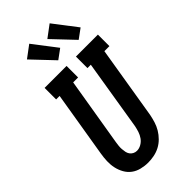

<svg xmlns="http://www.w3.org/2000/svg" viewBox="-301 -1053 1131 1131"><g transform="rotate(-45 264.0 -487.5)"><path d="M205 8Q176 8 148 1Q120 -6 98.5 -22Q77 -38 63.5 -62Q50 -86 44 -113Q38 -140 39 -169.5Q40 -199 45 -228L113 -639H84V-735H267V-639H226L155 -212Q153 -199 151.5 -185.5Q150 -172 151 -158.5Q152 -145 154.5 -132.5Q157 -120 164 -110Q171 -100 182.5 -94Q194 -88 207 -88Q226 -88 244 -98.5Q262 -109 273.5 -125.5Q285 -142 291 -160.5Q297 -179 301 -198L373 -639H345V-735H528V-639H486L411 -183Q406 -158 398.5 -133.5Q391 -109 377.5 -86.5Q364 -64 345 -45Q326 -26 303 -14Q280 -2 254.5 3Q229 8 205 8ZM426 -793 299 -927 374 -983 486 -837ZM256 -793 129 -927 204 -983 316 -837Z"/></g></svg>

Font: Iosevka Curly Slab Oblique
Style: Bold
Weight: 700
Italic angle: -9°
Monospace: yes
Designer: Belleve Invis
Foundry: Belleve Invis
Version: Version 11.1.0; ttfautohint (v1.8.3)